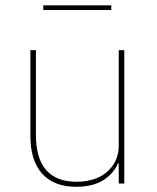

<svg xmlns="http://www.w3.org/2000/svg" viewBox="-20 -696 596 728"><path d="M144 -658.2V-675.8H401.9V-658.2ZM269 12.2Q184.6 12.2 139.9 -37.4Q95.2 -86.9 95.2 -181.2V-505.9H116.2V-185.1Q116.2 -6.8 271 -6.8Q314 -6.8 349.1 -21.5Q384.3 -36.1 407.2 -68.1Q430.2 -100.1 430.2 -144V-505.9H451.2V0H430.2V-76.2H426.8Q411.6 -38.6 372.1 -13.2Q332.5 12.2 269 12.2Z"/></svg>

Font: Anuphan Thin
Style: Regular
Weight: 250
Designer: Mike Abbink, Paul van der Laan, Pieter van Rosmalen, Mint Tantisuwanna
Foundry: Bold Monday; Cadson Demak
Version: Version 3.002;hotconv 1.0.109;makeotfexe 2.5.65596